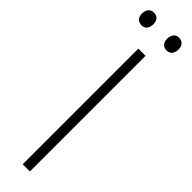

<svg xmlns="http://www.w3.org/2000/svg" viewBox="-285 -790 774 774"><g transform="rotate(45 101.5 -403.5)"><path d="M61.5 -770.5Q61.5 -798.8 39.1 -805.7Q34.2 -806.6 30.3 -806.6Q4.9 -806.6 -1 -779.3Q-2 -774.4 -2 -770.5Q-2 -741.2 22.5 -735.4Q26.4 -734.4 30.3 -734.4Q54.7 -734.4 60.5 -761.7Q61.5 -766.6 61.5 -770.5ZM205.1 -770.5Q205.1 -799.8 180.7 -805.7Q176.8 -806.6 172.9 -806.6Q148.4 -806.6 142.6 -779.3Q141.6 -774.4 141.6 -770.5Q141.6 -742.2 164.1 -735.4Q168.9 -734.4 172.9 -734.4Q198.2 -734.4 204.1 -761.7Q205.1 -766.6 205.1 -770.5ZM87.9 -659.2V0H128.9V-659.2Z"/></g></svg>

Font: Yaldevi Colombo ExtraLight
Style: Regular
Weight: 275
Designer: Sol Matas, Denzil Rajitha, Kosala Senevirathne and Pathum Egodawatta
Foundry: Mooniak
Version: Version 1.020 ; ttfautohint (v1.6)